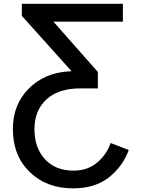

<svg xmlns="http://www.w3.org/2000/svg" viewBox="-20 -779 757 1026"><path d="M48.8 -88.9Q48.8 -219.7 132.3 -304.2Q215.8 -388.7 344.7 -397.5L362.3 -398.4L96.7 -694.3V-758.8H636.7V-663.1H265.6L502.9 -394.5V-306.6H408.2Q292 -306.6 228 -247.6Q164.1 -188.5 164.1 -88.9Q164.1 10.7 220.2 71.8Q276.4 132.8 372.1 132.8Q448.2 132.8 499 89.8Q549.8 46.9 571.3 -14.6L668 22.5Q636.7 109.4 562.5 168.5Q488.3 227.5 370.1 227.5Q228.5 227.5 138.7 140.1Q48.8 52.7 48.8 -88.9Z"/></svg>

Font: Gothic A1 SemiBold
Style: Regular
Weight: 600
Version: Version 2.50